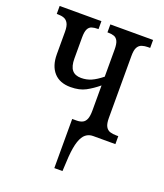

<svg xmlns="http://www.w3.org/2000/svg" viewBox="-138 -628 792 929"><g transform="rotate(20 258.5 -163.0)"><path d="M252 210V-43H274Q293 -43 305.5 -49.5Q318 -56 324 -71.5Q330 -87 330 -115V-244Q300 -219 268.5 -202Q237 -185 191 -185Q135 -185 105 -218.5Q75 -252 75 -312V-427Q75 -456 67 -470.5Q59 -485 45.5 -490Q32 -495 14 -495H8V-536H223V-495H219Q202 -495 189 -491Q176 -487 169 -473Q162 -459 162 -430V-322Q162 -281 177.5 -262.5Q193 -244 224 -244Q252 -244 276 -254.5Q300 -265 330 -289V-428Q330 -458 323 -472Q316 -486 303.5 -490.5Q291 -495 274 -495H269V-536H489V-495H477Q461 -495 447 -490.5Q433 -486 425 -472Q417 -458 417 -428V-108Q417 -79 425 -64.5Q433 -50 447 -45.5Q461 -41 480 -41H490V0H375Q354 0 338 12.5Q322 25 312 54.5Q302 84 298 135L294 210Z"/></g></svg>

Font: Noto Serif ExtraCondensed
Style: Regular
Weight: 400
Width: 2
Designer: Monotype Design Team
Foundry: Monotype Imaging Inc.
Version: Version 2.013